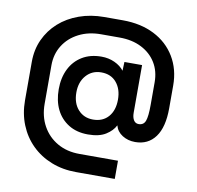

<svg xmlns="http://www.w3.org/2000/svg" viewBox="-91 -735 1076 1050"><g transform="rotate(10 447.0 -210.0)"><path d="M399 221Q324 221 261 196Q198 171 152 125.5Q106 80 81 18Q56 -44 56 -117V-331Q56 -399 82 -455.5Q108 -512 154.5 -553.5Q201 -595 265 -618Q329 -641 404 -641H507Q607 -641 682 -603Q757 -565 798.5 -496Q840 -427 840 -337V-211Q840 -106 800 -51.5Q760 3 688 3Q648 3 617 -16.5Q586 -36 577 -70Q562 -39 525.5 -16Q489 7 427 7Q364 7 319 -21Q274 -49 250.5 -97Q227 -145 227 -209Q227 -273 251 -321.5Q275 -370 320 -397.5Q365 -425 427 -425Q467 -425 500.5 -409.5Q534 -394 553 -369L555 -418H653V-153Q653 -128 662.5 -112.5Q672 -97 690 -97Q718 -97 727.5 -122.5Q737 -148 737 -211V-337Q737 -399 708.5 -445.5Q680 -492 628 -518.5Q576 -545 506 -545H403Q334 -545 280 -517.5Q226 -490 195.5 -441.5Q165 -393 165 -331V-117Q165 -48 194.5 5.5Q224 59 277 89.5Q330 120 400 120H614V221ZM440 -78Q494 -78 525 -113.5Q556 -149 556 -209Q556 -267 525.5 -303.5Q495 -340 441 -340Q390 -340 357.5 -303.5Q325 -267 325 -209Q325 -149 357 -113.5Q389 -78 440 -78Z"/></g></svg>

Font: Host Grotesk SemiBold
Style: Regular
Weight: 600
Designer: Doukan Karapınar
Foundry: Element Type
Version: Version 1.003